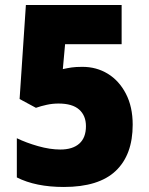

<svg xmlns="http://www.w3.org/2000/svg" viewBox="-20 -734 593 764"><path d="M308 -468Q364 -468 409 -440.5Q454 -413 481 -361Q508 -309 508 -238Q508 -118 440.5 -54Q373 10 234 10Q122 10 47 -28V-184Q84 -166 131.5 -152.5Q179 -139 220 -139Q269 -139 295.5 -162.5Q322 -186 322 -232Q322 -274 295 -298Q268 -322 213 -322Q189 -322 166 -317Q143 -312 123 -305L58 -340L83 -714H464V-558H239L230 -459Q248 -463 264.5 -465.5Q281 -468 308 -468Z"/></svg>

Font: Noto Sans Gujarati SemiCondensed Black
Style: Regular
Weight: 900
Width: 4
Designer: Jelle Bosma - Monotype Design Team, Universal Thirst
Foundry: Monotype Imaging Inc.
Version: Version 2.106; ttfautohint (v1.8.4.7-5d5b)